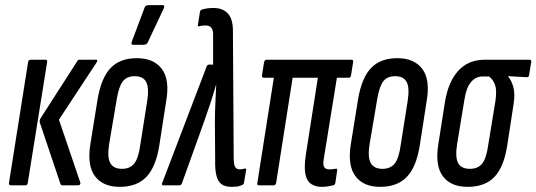

<svg xmlns="http://www.w3.org/2000/svg" viewBox="-20 -720 2084 746"><path d="M222 0Q217 0 215 -5L135 -243Q132 -252 138 -261L280 -482Q283 -488 288 -488H353Q362 -488 355 -477L209 -255L292 -11Q294 0 283 0ZM22 0Q13 0 15 -10L89 -478Q91 -488 99 -488H157Q165 -488 163 -478L88 -10Q87 0 79 0Z M445 6Q380 6 349 -35.5Q318 -77 331 -159L359 -333Q373 -417 409.5 -455.5Q446 -494 512 -494Q577 -494 608.5 -452.5Q640 -411 626 -329L599 -155Q586 -72 549 -33Q512 6 445 6ZM454 -64Q485 -64 501.5 -84.5Q518 -105 525 -157L552 -328Q560 -379 548 -401.5Q536 -424 503 -424Q472 -424 456.5 -403Q441 -382 433 -331L404 -160Q396 -109 408.5 -86.5Q421 -64 454 -64ZM497 -546Q492 -546 491 -549Q490 -552 492 -558L542 -691Q544 -696 548 -698Q552 -700 557 -700H612Q617 -700 618 -697Q619 -694 617 -689L554 -555Q549 -546 538 -546Z M880 6Q855 6 841 -4Q827 -14 821 -37.5Q815 -61 816 -99L815 -241Q815 -280 816.5 -314Q818 -348 820 -389H819Q807 -348 796 -314.5Q785 -281 771 -242L687 -8Q684 0 678 0H614Q606 0 611 -11L783 -462Q786 -469 792 -469H808V-580Q809 -602 801.5 -611.5Q794 -621 780 -621Q773 -621 767 -620.5Q761 -620 755 -618Q747 -616 749 -624L757 -674Q759 -682 765 -683Q785 -689 809 -689Q846 -689 865.5 -667.5Q885 -646 885 -601L888 -107Q888 -83 893 -72.5Q898 -62 911 -62Q919 -62 931 -65Q934 -66 935.5 -64.5Q937 -63 936 -58L928 -10Q926 -2 920 -1Q910 4 900 5Q890 6 880 6Z M1230 6Q1207 6 1190 -4.5Q1173 -15 1167 -41.5Q1161 -68 1168 -117L1215 -418H1117L1053 -10Q1051 0 1043 0H985Q978 0 980 -10L1044 -418H1004Q997 -418 998 -428L1006 -478Q1008 -488 1016 -488H1346Q1354 -488 1352 -478L1344 -428Q1343 -418 1335 -418H1289L1238 -103Q1234 -80 1239.5 -71Q1245 -62 1258 -62Q1266 -62 1271.5 -62.5Q1277 -63 1282 -64Q1292 -67 1290 -57L1283 -10Q1281 -1 1275 0Q1267 2 1255 4Q1243 6 1230 6Z M1457 6Q1392 6 1361 -35.5Q1330 -77 1343 -159L1371 -333Q1385 -417 1421.5 -455.5Q1458 -494 1524 -494Q1589 -494 1620.5 -452.5Q1652 -411 1638 -329L1611 -155Q1598 -72 1561 -33Q1524 6 1457 6ZM1466 -64Q1497 -64 1513.5 -84.5Q1530 -105 1537 -157L1564 -328Q1572 -379 1560 -401.5Q1548 -424 1515 -424Q1484 -424 1468.5 -403Q1453 -382 1445 -331L1416 -160Q1408 -109 1420.5 -86.5Q1433 -64 1466 -64Z M1797 6Q1731 6 1700.5 -35.5Q1670 -77 1683 -159L1709 -325Q1722 -403 1761 -445.5Q1800 -488 1864 -488H2037Q2045 -488 2044 -479L2036 -430Q2036 -420 2027 -420L1954 -424V-423Q1968 -407 1975 -380Q1982 -353 1975 -312L1951 -156Q1938 -71 1901 -32.5Q1864 6 1797 6ZM1806 -64Q1837 -64 1853.5 -84.5Q1870 -105 1877 -157L1905 -328Q1911 -369 1903.5 -390Q1896 -411 1880 -423H1856Q1828 -423 1809.5 -400.5Q1791 -378 1784 -330L1756 -160Q1748 -109 1760 -86.5Q1772 -64 1806 -64Z"/></svg>

Font: Sofia Sans Extra Condensed Medium
Style: Italic
Weight: 500
Italic angle: -9°
Version: Version 4.100